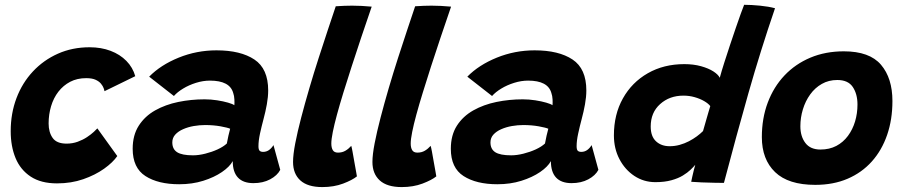

<svg xmlns="http://www.w3.org/2000/svg" viewBox="-20 -740 3676 780"><path d="M456.5 -106Q438.5 -80 402.8 -54.5Q367 -29 318.2 -12Q269.5 5 211.5 5Q146.5 5 104.8 -22.5Q63 -50 43.2 -97.8Q23.5 -145.5 23.5 -207Q23.5 -279.5 47 -341.5Q70.5 -403.5 113.8 -449.8Q157 -496 215.5 -522Q274 -548 344 -548Q391 -548 429.2 -533.5Q467.5 -519 493.5 -492.5Q519.5 -466 529.5 -430.5L404.5 -369.5Q404 -373.5 401 -382Q398 -390.5 390.2 -400Q382.5 -409.5 368.2 -416Q354 -422.5 330 -422.5Q293.5 -422.5 265.2 -407.8Q237 -393 217.2 -367.5Q197.5 -342 187.5 -308.5Q177.5 -275 177.5 -238.5Q177.5 -203 193.8 -179.8Q210 -156.5 250.5 -156.5Q274.5 -156.5 295.8 -164.2Q317 -172 333.5 -183Q350 -194 361 -204.2Q372 -214.5 375.5 -218.5Z M708 8.5Q622.5 8.5 570.8 -24.8Q519 -58 519 -135.5Q519 -191 543.8 -229.5Q568.5 -268 610.2 -291.5Q652 -315 704.2 -325.8Q756.5 -336.5 811 -336.5Q837 -336.5 862.2 -332.5Q887.5 -328.5 906.5 -323Q925.5 -317.5 932 -312.5Q933 -321 932.2 -336Q931.5 -351 927.5 -362Q920.5 -387.5 896.8 -400Q873 -412.5 833 -412.5Q805 -412.5 776.2 -403.5Q747.5 -394.5 724 -380.2Q700.5 -366 686.5 -350L586 -428.5Q632.5 -476 705.8 -505.8Q779 -535.5 859.5 -535.5Q957.5 -535.5 1013.5 -498.2Q1069.5 -461 1069.5 -372.5Q1069.5 -346.5 1064 -316Q1058.5 -285.5 1050.5 -256Q1042.5 -226 1036.2 -197.2Q1030 -168.5 1030 -146Q1030 -132 1034.8 -127.5Q1039.5 -123 1049 -123Q1062 -123 1072.5 -130.2Q1083 -137.5 1091 -150.5L1118.5 -50Q1106.5 -27 1077.5 -11.5Q1048.5 4 1009.5 4Q968 4 946.8 -18.5Q925.5 -41 925.5 -85.5Q913 -62.5 881.5 -41Q850 -19.5 805.5 -5.5Q761 8.5 708 8.5ZM764 -109Q787.5 -109 814.2 -115.8Q841 -122.5 864.2 -133.2Q887.5 -144 901.5 -157Q904.5 -172.5 908 -189Q911.5 -205.5 915 -217Q905 -221.5 876 -226.8Q847 -232 813 -232Q790.5 -232 767.2 -228Q744 -224 724 -215.2Q704 -206.5 692 -193.2Q680 -180 680 -161.5Q680 -134 699.8 -121.5Q719.5 -109 764 -109Z M1430 -23.5Q1411.5 -8.5 1374 5.8Q1336.5 20 1289.5 20Q1230 20 1200.2 -7Q1170.5 -34 1170.5 -82Q1170.5 -111.5 1179.5 -158Q1188.5 -204.5 1203.5 -262Q1218.5 -319.5 1236.8 -381.8Q1255 -444 1274.8 -505.2Q1294.5 -566.5 1312.5 -620.5Q1330.5 -674.5 1344 -714.5Q1380.5 -717 1410.5 -717Q1430 -717 1448.8 -716Q1467.5 -715 1490 -713Q1468 -649 1447.5 -588Q1427 -527 1408.8 -470.5Q1390.5 -414 1375.2 -364.5Q1360 -315 1349 -274.5Q1338 -234 1332 -204Q1326 -174 1326 -157Q1326 -140 1332 -130Q1338 -120 1353 -120Q1370.5 -120 1383.5 -127.8Q1396.5 -135.5 1407 -147.5Q1409 -141.5 1412.2 -123.8Q1415.5 -106 1419.2 -84.2Q1423 -62.5 1426.2 -45.2Q1429.5 -28 1430 -23.5Z M1752.5 -23.5Q1734 -8.5 1696.5 5.8Q1659 20 1612 20Q1552.5 20 1522.8 -7Q1493 -34 1493 -82Q1493 -111.5 1502 -158Q1511 -204.5 1526 -262Q1541 -319.5 1559.2 -381.8Q1577.5 -444 1597.2 -505.2Q1617 -566.5 1635 -620.5Q1653 -674.5 1666.5 -714.5Q1703 -717 1733 -717Q1752.5 -717 1771.2 -716Q1790 -715 1812.5 -713Q1790.5 -649 1770 -588Q1749.5 -527 1731.2 -470.5Q1713 -414 1697.8 -364.5Q1682.5 -315 1671.5 -274.5Q1660.5 -234 1654.5 -204Q1648.5 -174 1648.5 -157Q1648.5 -140 1654.5 -130Q1660.5 -120 1675.5 -120Q1693 -120 1706 -127.8Q1719 -135.5 1729.5 -147.5Q1731.5 -141.5 1734.8 -123.8Q1738 -106 1741.8 -84.2Q1745.5 -62.5 1748.8 -45.2Q1752 -28 1752.5 -23.5Z M2000.5 8.5Q1915 8.5 1863.2 -24.8Q1811.5 -58 1811.5 -135.5Q1811.5 -191 1836.2 -229.5Q1861 -268 1902.8 -291.5Q1944.5 -315 1996.8 -325.8Q2049 -336.5 2103.5 -336.5Q2129.5 -336.5 2154.8 -332.5Q2180 -328.5 2199 -323Q2218 -317.5 2224.5 -312.5Q2225.5 -321 2224.8 -336Q2224 -351 2220 -362Q2213 -387.5 2189.2 -400Q2165.5 -412.5 2125.5 -412.5Q2097.5 -412.5 2068.8 -403.5Q2040 -394.5 2016.5 -380.2Q1993 -366 1979 -350L1878.5 -428.5Q1925 -476 1998.2 -505.8Q2071.5 -535.5 2152 -535.5Q2250 -535.5 2306 -498.2Q2362 -461 2362 -372.5Q2362 -346.5 2356.5 -316Q2351 -285.5 2343 -256Q2335 -226 2328.8 -197.2Q2322.5 -168.5 2322.5 -146Q2322.5 -132 2327.2 -127.5Q2332 -123 2341.5 -123Q2354.5 -123 2365 -130.2Q2375.5 -137.5 2383.5 -150.5L2411 -50Q2399 -27 2370 -11.5Q2341 4 2302 4Q2260.5 4 2239.2 -18.5Q2218 -41 2218 -85.5Q2205.5 -62.5 2174 -41Q2142.5 -19.5 2098 -5.5Q2053.5 8.5 2000.5 8.5ZM2056.5 -109Q2080 -109 2106.8 -115.8Q2133.5 -122.5 2156.8 -133.2Q2180 -144 2194 -157Q2197 -172.5 2200.5 -189Q2204 -205.5 2207.5 -217Q2197.5 -221.5 2168.5 -226.8Q2139.5 -232 2105.5 -232Q2083 -232 2059.8 -228Q2036.5 -224 2016.5 -215.2Q1996.5 -206.5 1984.5 -193.2Q1972.5 -180 1972.5 -161.5Q1972.5 -134 1992.2 -121.5Q2012 -109 2056.5 -109Z M2788 -1.5Q2789.5 -8.5 2792.2 -21.5Q2795 -34.5 2798.5 -48.2Q2802 -62 2804.5 -70.5Q2797.5 -62 2785.2 -50.2Q2773 -38.5 2754.2 -27Q2735.5 -15.5 2707.8 -7.8Q2680 0 2642.5 0Q2595.5 0 2557.2 -25.2Q2519 -50.5 2496.5 -93.5Q2474 -136.5 2474 -190Q2474 -275 2510.5 -340.2Q2547 -405.5 2611.8 -442.5Q2676.5 -479.5 2760 -479.5Q2797.5 -479.5 2828 -471Q2858.5 -462.5 2878.2 -449.8Q2898 -437 2904 -424Q2911.5 -451.5 2922.5 -486Q2933.5 -520.5 2945.5 -556.5Q2957.5 -592.5 2968.8 -625.5Q2980 -658.5 2989.2 -683.8Q2998.5 -709 3003 -720.5Q3032 -720.5 3067.5 -717Q3103 -713.5 3128.5 -706.5Q3069.5 -534 3020.2 -360.5Q2971 -187 2921 3Q2909 3 2883.2 2.5Q2857.5 2 2830.5 1Q2803.5 0 2788 -1.5ZM2700.5 -146Q2721.5 -146 2741.2 -151.5Q2761 -157 2778.8 -166.2Q2796.5 -175.5 2811 -186.2Q2825.5 -197 2836 -207.5Q2839 -217.5 2843 -231.8Q2847 -246 2851.2 -260.5Q2855.5 -275 2859.2 -288Q2863 -301 2865.5 -309Q2857.5 -319.5 2840.8 -329.2Q2824 -339 2802.2 -345.2Q2780.5 -351.5 2756.5 -351.5Q2700 -351.5 2661.8 -317.2Q2623.5 -283 2623.5 -226Q2623.5 -186 2645 -166Q2666.5 -146 2700.5 -146Z M3292 11Q3182.5 11 3128.8 -40.8Q3075 -92.5 3075 -183Q3075 -259.5 3099 -323.2Q3123 -387 3167 -433.5Q3211 -480 3272.2 -505.8Q3333.5 -531.5 3408 -531.5Q3512.5 -531.5 3559 -477Q3605.5 -422.5 3605.5 -329.5Q3605.5 -254.5 3584 -192Q3562.5 -129.5 3521.8 -84Q3481 -38.5 3423.2 -13.8Q3365.5 11 3292 11ZM3313 -132.5Q3349.5 -132.5 3377.5 -147.2Q3405.5 -162 3424.8 -188Q3444 -214 3453.8 -246.8Q3463.5 -279.5 3463.5 -315.5Q3463.5 -358 3444.5 -386.5Q3425.5 -415 3381.5 -415Q3346.5 -415 3318.8 -399.2Q3291 -383.5 3271.5 -356.5Q3252 -329.5 3241.8 -296Q3231.5 -262.5 3231.5 -227Q3231.5 -186 3251.8 -159.2Q3272 -132.5 3313 -132.5Z"/></svg>

Font: Grandstander Thin
Style: Bold Italic
Weight: 700
Italic angle: -15°
Version: Version 1.200